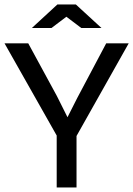

<svg xmlns="http://www.w3.org/2000/svg" viewBox="-20 -830 590 850"><path d="M549.8 -638.2 318.8 -228V0H231V-230L0 -638.2H105L231.9 -404.8L278.8 -311L321.8 -396L450.2 -638.2ZM429.2 -706.1H339.8L273.9 -755.9L208 -706.1H121.1L233.9 -810.1H315.9ZM0 -638.2Z"/></svg>

Font: Code New Roman
Style: Regular
Weight: 400
Monospace: yes
Designer: Sam Radian
Foundry: Code New Roman
Version: Version 2.00 November 29, 2014